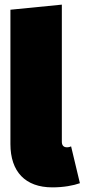

<svg xmlns="http://www.w3.org/2000/svg" viewBox="-20 -787 365 829"><path d="M206 22C255 22 297 14 325 4L287 -155C283 -153 277 -151 269 -151C255 -151 247 -159 247 -175V-767L25 -745V-165C25 -46 89 22 206 22Z"/></svg>

Font: Fira Sans Ultra
Style: Regular
Weight: 950
Designer: Carrois Corporate & Edenspiekermann AG
Foundry: Carrois Corporate GbR & Edenspiekermann AG
Version: Version 4.203;PS 004.203;hotconv 1.0.88;makeotf.lib2.5.64775